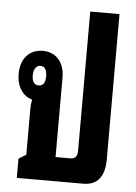

<svg xmlns="http://www.w3.org/2000/svg" viewBox="-51 -732 548 772"><g transform="rotate(5 223.0 -346.0)"><path d="M46 0V-78L76 -96V-280Q76 -300 80 -319Q52 -326 34.5 -352.5Q17 -379 17 -417Q17 -464 41.5 -491Q66 -518 106 -518Q146 -518 170 -491Q194 -464 194 -417V-97H254Q282 -97 282 -129V-692H400V-107Q400 0 314 0ZM101 -378Q128 -378 128 -417Q128 -457 101 -457Q89 -457 81.5 -446Q74 -435 74 -417Q74 -378 101 -378Z"/></g></svg>

Font: Noto Sans Thai Looped UI Condensed
Style: Bold
Weight: 700
Width: 3
Designer: Cadson Demak Team
Foundry: Cadson Demak Co., Ltd.
Version: Version 1.000